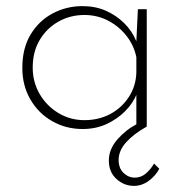

<svg xmlns="http://www.w3.org/2000/svg" viewBox="-20 -415 592 628"><path d="M250 7Q196 7 151 -18.5Q106 -44 79.5 -89.5Q53 -135 53 -193Q53 -257 80 -302Q107 -347 152 -371Q197 -395 250 -395Q292 -395 326 -380Q360 -365 386 -339.5Q412 -314 426 -280L431 -385H460V-1Q417 23 392.5 50.5Q368 78 368 108Q368 135 384 150.5Q400 166 421 166Q441 166 456.5 153Q472 140 484 120L501 137Q489 160 466.5 176.5Q444 193 418 193Q386 193 361 170.5Q336 148 336 110Q336 73 364 41Q392 9 429 -10L433 0L426 3V-122L428 -109Q415 -77 389 -51Q363 -25 328 -9Q293 7 250 7ZM256 -22Q303 -22 340.5 -42Q378 -62 401.5 -98Q425 -134 426 -179V-228Q418 -267 393.5 -298Q369 -329 333.5 -347.5Q298 -366 256 -366Q210 -366 171.5 -344.5Q133 -323 110 -284.5Q87 -246 87 -194Q87 -146 110 -107Q133 -68 171.5 -45Q210 -22 256 -22Z"/></svg>

Font: Josefin Sans ExtraLight
Style: Regular
Weight: 250
Designer: Santiago Orozco
Foundry: Typemade
Version: Version 2.000